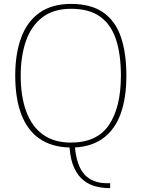

<svg xmlns="http://www.w3.org/2000/svg" viewBox="-20 -745 726 983"><path d="M537 218Q504 218 470.5 209.5Q437 201 408.5 179Q380 157 360.5 116Q341 75 336 10Q245 8 183 -34.5Q121 -77 89.5 -158.5Q58 -240 58 -359Q58 -470 88.5 -552.5Q119 -635 182.5 -680Q246 -725 344 -725Q445 -725 507.5 -682Q570 -639 598.5 -557Q627 -475 627 -358Q627 -244 598 -163.5Q569 -83 510.5 -39Q452 5 364 10Q368 56 380 90.5Q392 125 412 147.5Q432 170 461 181.5Q490 193 528 193H544V218ZM343 -15Q477 -15 538 -105.5Q599 -196 599 -358Q599 -466 574 -542.5Q549 -619 493 -659.5Q437 -700 344 -700Q253 -700 196 -655.5Q139 -611 112.5 -534Q86 -457 86 -358Q86 -251 114.5 -174Q143 -97 200 -56Q257 -15 343 -15Z"/></svg>

Font: Noto Serif Khmer Thin
Style: Regular
Weight: 250
Version: Version 2.003